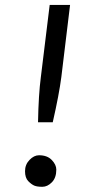

<svg xmlns="http://www.w3.org/2000/svg" viewBox="-20 -736 357 764"><path d="M135.3 -118.2Q168 -118.2 186 -99.4Q204.1 -80.6 204.1 -61Q204.1 -28.8 186.5 -10.7Q168.9 7.3 148.4 7.3Q127.9 7.3 116.7 2.7Q105.5 -2 92.5 -15.1Q79.6 -28.3 79.6 -54.7Q79.6 -81.1 97.4 -99.6Q115.2 -118.2 135.3 -118.2ZM258.8 -716.3 224.1 -429.7Q215.3 -360.8 189.9 -249.5H131.3Q133.3 -359.4 142.6 -429.7L177.7 -716.3Z"/></svg>

Font: Lato-Italic
Style: Italic
Weight: 400
Italic angle: -7°
Designer: Lukasz Dziedzic
Foundry: tyPoland Lukasz Dziedzic
Version: Version 1.104; Western+Polish opensource